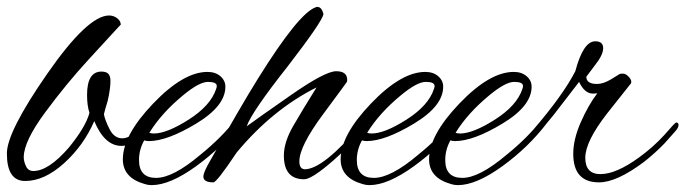

<svg xmlns="http://www.w3.org/2000/svg" viewBox="-25 -525 1992 558"><path d="M228 -249Q228 -317 270 -317Q274 -317 279 -316Q296 -313 296 -290Q296 -267 288 -232Q280 -206 277 -193Q280 -176 293.5 -149.5Q307 -123 330.5 -123Q354 -123 383 -155Q389 -162 394.5 -162Q400 -162 400.5 -155.5Q401 -149 393 -138Q362 -101 328 -101Q279 -101 249 -173Q218 -102 161 -50.5Q104 1 48 1Q-5 1 -5 -79Q-5 -142 112.5 -311Q230 -480 292 -480Q305 -480 315.5 -472Q326 -464 326 -453Q326 -454 311.5 -438Q297 -422 232.5 -352Q168 -282 106 -198Q44 -114 44 -68Q44 -56 50.5 -42Q57 -28 72 -28Q116 -28 175 -96Q224 -156 235 -197Q228 -218 228 -249Z M416 13Q405 13 396 10Q332 -8 332 -62Q332 -132 420 -224Q508 -316 578 -316Q601 -316 615.5 -303.5Q630 -291 630 -273Q630 -217 545.5 -166Q461 -115 408 -115Q400 -115 394 -117Q379 -90 379 -60Q379 -8 428.5 -8Q478 -8 557 -75Q618 -124 661 -179Q670 -191 676.5 -191Q683 -191 683 -185Q683 -179 675 -168Q621 -97 545 -42Q469 13 416 13ZM605 -275Q605 -287 579.5 -287Q554 -287 507 -248Q444 -196 409 -139Q415 -137 422 -137Q460 -137 523.5 -177.5Q587 -218 603 -266Q605 -271 605 -275Z M859 -4Q800 -4 800 -73Q800 -112 827.5 -159.5Q855 -207 895 -271Q767 -207 663 -82Q605 5 595 5Q566 5 566 -12Q566 -21 578 -44Q675 -217 725 -297Q844 -488 893 -504Q895 -505 897 -505Q910 -505 915 -484Q912 -463 811 -332Q706 -199 692 -158Q729 -185 821 -249Q920 -318 952 -318Q984 -318 984 -293Q984 -289 983.5 -287.5Q983 -286 914 -193Q845 -100 845 -56Q845 -33 862 -33Q916 -35 1024 -163Q1033 -172 1037.5 -172Q1042 -172 1042 -166Q1042 -146 943 -58Q881 -4 859 -4Z M1049 13Q1038 13 1029 10Q965 -8 965 -62Q965 -132 1053 -224Q1141 -316 1211 -316Q1234 -316 1248.5 -303.5Q1263 -291 1263 -273Q1263 -217 1178.5 -166Q1094 -115 1041 -115Q1033 -115 1027 -117Q1012 -90 1012 -60Q1012 -8 1061.5 -8Q1111 -8 1190 -75Q1251 -124 1294 -179Q1303 -191 1309.5 -191Q1316 -191 1316 -185Q1316 -179 1308 -168Q1254 -97 1178 -42Q1102 13 1049 13ZM1238 -275Q1238 -287 1212.5 -287Q1187 -287 1140 -248Q1077 -196 1042 -139Q1048 -137 1055 -137Q1093 -137 1156.5 -177.5Q1220 -218 1236 -266Q1238 -271 1238 -275Z M1306 13Q1295 13 1286 10Q1222 -8 1222 -62Q1222 -132 1310 -224Q1398 -316 1468 -316Q1491 -316 1505.5 -303.5Q1520 -291 1520 -273Q1520 -217 1435.5 -166Q1351 -115 1298 -115Q1290 -115 1284 -117Q1269 -90 1269 -60Q1269 -8 1318.5 -8Q1368 -8 1447 -75Q1508 -124 1551 -179Q1560 -191 1566.5 -191Q1573 -191 1573 -185Q1573 -179 1565 -168Q1511 -97 1435 -42Q1359 13 1306 13ZM1495 -275Q1495 -287 1469.5 -287Q1444 -287 1397 -248Q1334 -196 1299 -139Q1305 -137 1312 -137Q1350 -137 1413.5 -177.5Q1477 -218 1493 -266Q1495 -271 1495 -275Z M1716 5Q1641 5 1641 -78Q1641 -120 1663 -170Q1685 -220 1711 -254Q1706 -253 1698 -253Q1674 -253 1658 -287L1584 -191Q1522 -114 1512 -114Q1507 -114 1507 -118Q1507 -128 1524 -147Q1611 -248 1647 -318Q1670 -405 1705 -405Q1728 -405 1728 -385Q1728 -365 1703 -334L1679 -302Q1679 -281 1710 -281Q1728 -281 1750 -294L1776 -310Q1778 -311 1786 -311Q1794 -311 1803 -301Q1812 -291 1809 -283L1740 -196Q1676 -114 1676 -66.5Q1676 -19 1720 -19Q1766 -19 1833 -68Q1873 -97 1906 -133Q1937 -169 1940 -169Q1947 -169 1947 -161.5Q1947 -154 1938 -144L1906 -108Q1879 -80 1846 -54Q1767 5 1716 5Z"/></svg>

Font: Alex Brush
Style: Regular
Weight: 400
Designer: Robert E. Leuschke
Foundry: Robert E. Leuschke
Version: Version 1.003